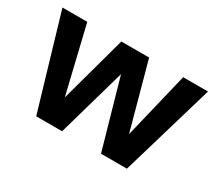

<svg xmlns="http://www.w3.org/2000/svg" viewBox="-98 -700 1014 898"><g transform="rotate(30 409.0 -251.0)"><path d="M164 0 16 -502H150L248 -92L222 -93L334 -502H484L596 -93L569 -92L668 -502H802L654 0H514L394 -422H424L304 0Z"/></g></svg>

Font: DM Sans 16pt
Style: Bold
Weight: 700
Version: Version 4.004;gftools[0.9.30]